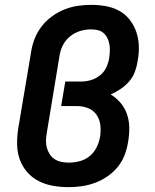

<svg xmlns="http://www.w3.org/2000/svg" viewBox="-20 -763 640 791"><path d="M263 8Q230 8 198.5 2.5Q167 -3 139.5 -17Q112 -31 92 -54Q72 -77 61.5 -106Q51 -135 50.5 -167.5Q50 -200 55 -233L108 -548Q112 -576 122.5 -603Q133 -630 151 -653.5Q169 -677 193.5 -695Q218 -713 245.5 -724Q273 -735 301 -739Q329 -743 356 -743Q387 -743 417 -737.5Q447 -732 472 -718Q497 -704 514.5 -681.5Q532 -659 541.5 -631.5Q551 -604 552 -573.5Q553 -543 547 -512Q544 -490 536 -468Q528 -446 512.5 -428Q497 -410 477 -396.5Q457 -383 436 -374Q459 -360 476.5 -339.5Q494 -319 503 -293Q512 -267 512.5 -238Q513 -209 508 -180Q504 -153 494 -126Q484 -99 466 -76.5Q448 -54 423.5 -37Q399 -20 372 -10Q345 0 317.5 4Q290 8 263 8ZM264 -93Q286 -93 308.5 -99Q331 -105 349 -119.5Q367 -134 377.5 -155Q388 -176 392 -198Q396 -222 393.5 -246Q391 -270 378.5 -289Q366 -308 344 -317Q322 -326 298 -326H232L249 -427H314Q334 -427 354.5 -433Q375 -439 392 -452.5Q409 -466 418 -485.5Q427 -505 430 -525Q432 -540 432.5 -554Q433 -568 430.5 -581.5Q428 -595 422 -607Q416 -619 406 -627.5Q396 -636 382.5 -639Q369 -642 355 -642Q332 -642 309.5 -635Q287 -628 268 -612.5Q249 -597 238.5 -575.5Q228 -554 225 -532L173 -217Q170 -201 169.5 -185Q169 -169 173 -154.5Q177 -140 185 -127.5Q193 -115 205.5 -107Q218 -99 233.5 -96Q249 -93 264 -93Z"/></svg>

Font: Iosevka SS04 Extended
Style: Bold Italic
Weight: 700
Width: 7
Italic angle: -9°
Monospace: yes
Designer: Belleve Invis
Foundry: Belleve Invis
Version: Version 19.0.0; ttfautohint (v1.8.4)